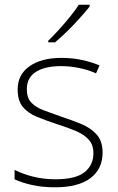

<svg xmlns="http://www.w3.org/2000/svg" viewBox="-20 -837 502 816"><path d="M416 -188Q416 -119 364.5 -80Q313 -41 214 -41Q159 -41 115 -51Q71 -61 42 -75V-115Q80 -96 124 -85.5Q168 -75 215 -75Q301 -75 339 -105Q377 -135 377 -186Q377 -221 357.5 -243Q338 -265 303 -280Q268 -295 223 -309Q175 -325 137 -340.5Q99 -356 77 -382.5Q55 -409 55 -457Q55 -520 105.5 -555.5Q156 -591 241 -591Q288 -591 329 -582Q370 -573 403 -559L388 -525Q359 -539 319 -547.5Q279 -556 240 -556Q171 -556 132.5 -531.5Q94 -507 94 -458Q94 -421 113 -401Q132 -381 165 -368.5Q198 -356 241 -341Q287 -326 326.5 -309.5Q366 -293 391 -265Q416 -237 416 -188ZM361 -809Q344 -788 319.5 -760.5Q295 -733 267 -705.5Q239 -678 214 -657H185V-664Q206 -684 231 -711.5Q256 -739 278.5 -767Q301 -795 315 -817H361Z"/></svg>

Font: Noto Sans Tamil UI ExtraLight
Style: Regular
Weight: 200
Designer: Jelle Bosma - Monotype Design Team
Foundry: Monotype Imaging Inc.
Version: Version 2.004; ttfautohint (v1.8.4.7-5d5b)